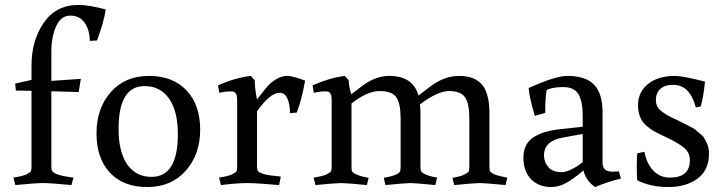

<svg xmlns="http://www.w3.org/2000/svg" viewBox="-20 -738 2922 774"><path d="M107 -474Q107 -575 156.5 -646.5Q206 -718 296 -718Q339 -718 406 -700Q399 -649 371 -575L342 -573Q342 -615 322 -645Q302 -675 263.5 -675Q225 -675 206 -631.5Q187 -588 187 -531V-412L306 -420L297 -367L187 -370V-67Q187 -54 190 -49Q193 -44 202 -39Q219 -30 262 -24L276 -22L268 8Q183 0 153.5 0Q124 0 42 8L34 -22Q73 -28 87.5 -35.5Q102 -43 104.5 -48Q107 -53 107 -66V-372L44 -373L41 -401L107 -416Z M574 16Q477 16 423 -42Q369 -100 369 -200.5Q369 -301 426.5 -366.5Q484 -432 580.5 -432Q677 -432 732 -373.5Q787 -315 787 -215.5Q787 -116 729 -50Q671 16 574 16ZM458 -219Q458 -125 493 -75Q528 -25 591 -25Q697 -25 697 -197Q697 -290 661.5 -340.5Q626 -391 563 -391Q458 -391 458 -219Z M1107 -364Q1069 -364 1016 -289V-67Q1016 -54 1020 -48.5Q1024 -43 1035 -39Q1052 -32 1097 -28L1112 -26L1105 8Q1015 0 976 0Q937 0 871 8L863 -22Q902 -28 916.5 -35.5Q931 -43 933.5 -48Q936 -53 936 -66V-336Q936 -366 919 -369Q902 -371 875 -366L864 -364L859 -394Q929 -425 991 -432L1007 -414Q1007 -382 1016 -337L1049 -379Q1092 -432 1139 -432Q1159 -432 1210 -413Q1196 -334 1176 -284L1149 -282Q1149 -318 1138.5 -341Q1128 -364 1107 -364Z M1549 -432Q1645 -432 1667 -353L1713 -388Q1770 -432 1831 -432Q1892 -432 1922.5 -397.5Q1953 -363 1953 -281V-66Q1953 -53 1955.5 -48Q1958 -43 1967 -38Q1979 -31 2015 -24L2025 -22L2018 8Q1936 0 1914.5 0Q1893 0 1811 8L1804 -21Q1838 -27 1852.5 -34.5Q1867 -42 1869.5 -47Q1872 -52 1872 -64V-261Q1872 -321 1854.5 -346Q1837 -371 1790.5 -371Q1744 -371 1673 -317Q1675 -295 1675 -281V-66Q1675 -53 1677.5 -48Q1680 -43 1689 -38Q1707 -28 1742 -22L1735 8Q1653 0 1634.5 0Q1616 0 1534 8L1527 -21Q1584 -31 1592 -46Q1595 -51 1595 -64V-261Q1595 -321 1577.5 -346Q1560 -371 1510.5 -371Q1461 -371 1397 -321V-64Q1397 -51 1399.5 -46.5Q1402 -42 1412 -37Q1431 -27 1466 -21L1459 8Q1377 0 1355.5 0Q1334 0 1252 8L1244 -22Q1283 -28 1297.5 -35.5Q1312 -43 1314.5 -48Q1317 -53 1317 -66V-336Q1317 -366 1300 -369Q1283 -371 1256 -366L1245 -364L1240 -394Q1311 -425 1370 -432L1386 -414Q1386 -388 1396 -358L1434 -387Q1491 -432 1549 -432Z M2329 -84V-198L2252 -184Q2173 -171 2173 -112Q2173 -84 2191 -64Q2209 -44 2243 -44Q2277 -44 2329 -84ZM2409 -286V-82Q2409 -46 2448 -46L2475 -47L2483 -18Q2434 -7 2379 16Q2342 -9 2332 -51Q2287 -13 2258.5 1.5Q2230 16 2202 16Q2151 16 2120.5 -16Q2090 -48 2090 -102.5Q2090 -157 2129 -183.5Q2168 -210 2237 -217L2329 -227V-272Q2329 -329 2312 -358Q2295 -387 2250.5 -387Q2206 -387 2184 -375Q2178 -354 2178 -283L2136 -271Q2114 -344 2111 -383Q2219 -432 2267 -432Q2341 -432 2375 -396.5Q2409 -361 2409 -286Z M2680 -22Q2761 -22 2761 -92Q2761 -123 2738 -142Q2715 -161 2673 -181Q2631 -201 2616 -209.5Q2601 -218 2585 -232Q2552 -261 2552 -314Q2552 -367 2592.5 -399.5Q2633 -432 2701 -432Q2733 -432 2822 -409Q2816 -348 2805 -309L2785 -305Q2761 -396 2694 -396Q2659 -396 2641.5 -379Q2624 -362 2624 -335.5Q2624 -309 2642 -293.5Q2660 -278 2685 -266Q2710 -254 2728 -245L2750 -234Q2780 -219 2786.5 -212.5Q2793 -206 2804 -197.5Q2815 -189 2818.5 -181.5Q2822 -174 2828 -164Q2838 -146 2838 -118Q2838 -52 2792 -18Q2746 16 2674.5 16Q2603 16 2549 -11Q2547 -25 2547 -65.5Q2547 -106 2549 -120L2578 -126Q2586 -80 2613 -51Q2640 -22 2680 -22Z"/></svg>

Font: Buenard
Style: Regular
Weight: 400
Designer: Gustavo Ibarra
Foundry: FontFuror
Version: Version 1.001 2011